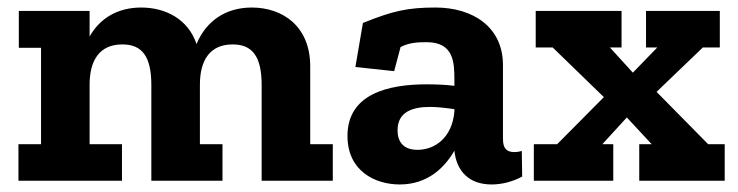

<svg xmlns="http://www.w3.org/2000/svg" viewBox="-20 -480 1959 510"><path d="M864 0V-97H804V-304C804 -411 730 -460 649 -460C578 -460 527 -423 502 -363C480 -429 420 -460 355 -460C292 -460 245 -431 218 -383V-451H30V-353H89V-97H29V0H304V-97H218V-255C218 -318 243 -362 305 -362C356 -362 382 -332 382 -254V0H571V-97H511V-255C511 -318 536 -362 598 -362C649 -362 675 -332 675 -254V0Z M944 -419 924 -302 1027 -291 1044 -355C1065 -366 1086 -368 1113 -368C1186 -368 1187 -313 1187 -267V-252C1164 -255 1138 -256 1113 -256C1010 -256 903 -230 903 -119C903 -25 977 10 1042 10C1115 10 1161 -34 1187 -80V-79C1193 -25 1226 10 1286 10C1314 10 1343 2 1367 -11L1366 -79C1359 -77 1353 -76 1347 -76C1326 -76 1316 -85 1316 -111V-307C1316 -410 1234 -460 1137 -460C1063 -460 1023 -451 944 -419ZM1187 -184C1181 -113 1134 -82 1089 -82C1050 -82 1036 -105 1036 -134C1036 -183 1076 -196 1122 -196C1143 -196 1166 -193 1187 -190Z M1905 0V-97H1861L1724 -236L1847 -354H1892V-451H1696V-354H1726L1661 -287L1600 -354H1631V-451H1403V-354H1448L1584 -222L1460 -97H1398V0H1609V-97H1580L1645 -168L1711 -97H1678V0Z"/></svg>

Font: Zilla Slab Bold
Style: Regular
Weight: 700
Designer: Typotheque.com
Foundry: Typotheque type foundry
Version: Version 1.3; 2018